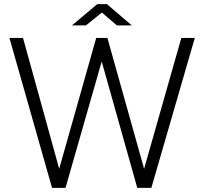

<svg xmlns="http://www.w3.org/2000/svg" viewBox="-20 -906 985 926"><path d="M919.5 -723 710 0H642L470.5 -609.5L296 0H231L25.5 -723H91L265.5 -92L444 -723H498L675 -92L854.5 -723ZM543.5 -783.5 471.5 -845.5 394.5 -783.5H327L449 -886H496L615.5 -783.5Z"/></svg>

Font: Public Sans ExtraLight
Style: Regular
Weight: 250
Designer: The Public Sans Project Authors: Dan O. Williams and USWDS (Libre Franklin designed by Pablo Impallari and Rodrigo Fuenz
Version: Version 1.007